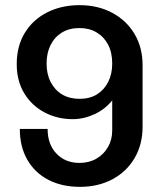

<svg xmlns="http://www.w3.org/2000/svg" viewBox="-20 -716 640 746"><path d="M291 10Q220 10 167.5 -17.5Q115 -45 86 -95.5Q57 -146 57 -215H165Q165 -155 199.5 -119Q234 -83 289 -83Q326 -83 354.5 -99.5Q383 -116 399.5 -144.5Q416 -173 416 -209V-326Q388 -291 346.5 -272Q305 -253 263 -253Q203 -253 153.5 -279Q104 -305 74.5 -353Q45 -401 45 -467Q45 -537 76.5 -588.5Q108 -640 163.5 -668Q219 -696 289 -696Q360 -696 415.5 -666.5Q471 -637 502.5 -584.5Q534 -532 534 -462V-224Q534 -154 502.5 -101Q471 -48 416 -19Q361 10 291 10ZM289 -332Q329 -332 357 -349.5Q385 -367 400.5 -398Q416 -429 416 -469Q416 -512 400 -542.5Q384 -573 355.5 -590Q327 -607 289 -607Q249 -607 220.5 -589.5Q192 -572 176.5 -541Q161 -510 161 -469Q161 -428 177 -397Q193 -366 221.5 -349Q250 -332 289 -332Z"/></svg>

Font: Chivo Mono Medium
Style: Regular
Weight: 500
Monospace: yes
Designer: Hector Gatti
Foundry: Omnibus-Type
Version: Version 1.008